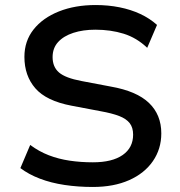

<svg xmlns="http://www.w3.org/2000/svg" viewBox="-20 -734 716 763"><path d="M349 9Q290 9 236.5 1Q183 -7 138.5 -24Q94 -41 61 -66L100 -158Q135 -132 174 -117Q213 -102 257 -95.5Q301 -89 349 -89Q426 -89 467.5 -118Q509 -147 509 -199Q509 -227 495.5 -244.5Q482 -262 453.5 -273Q425 -284 380 -292L264 -314Q164 -333 120.5 -383Q77 -433 77 -508Q77 -571 113.5 -617Q150 -663 214 -688.5Q278 -714 360 -714Q410 -714 455 -705Q500 -696 537.5 -678.5Q575 -661 604 -635L565 -544Q523 -584 471.5 -600Q420 -616 359 -616Q310 -616 271.5 -603.5Q233 -591 211 -567Q189 -543 189 -507Q189 -468 214.5 -446Q240 -424 304 -412L420 -390Q523 -372 572 -325Q621 -278 621 -204Q621 -142 587.5 -93.5Q554 -45 493 -18Q432 9 349 9Z"/></svg>

Font: Nunito Sans 7pt SemiBold
Style: Regular
Weight: 600
Designer: Vernon Adams
Foundry: Vernon Adams
Version: Version 3.101;gftools[0.9.27]